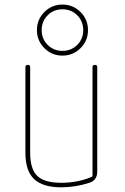

<svg xmlns="http://www.w3.org/2000/svg" viewBox="-20 -800 540 830"><path d="M245.1 9.8Q165 9.8 127.4 -25.9Q89.8 -61.5 89.8 -139.6V-509.8Q89.8 -519.5 100.1 -519.5Q110.4 -519.5 110.4 -509.8V-139.6Q110.4 -69.3 141.1 -39.6Q171.9 -9.8 245.1 -9.8Q315.4 -9.8 376 -35.2Q379.9 -36.1 379.9 -42V-509.8Q379.9 -519.5 390.1 -519.5Q400.4 -519.5 400.4 -509.8V-58.6Q400.4 -20.5 366.2 -9.8Q305.7 9.8 245.1 9.8ZM314 -733.9Q288.1 -759.8 250 -759.8Q211.9 -759.8 186 -733.9Q160.2 -708 160.2 -669.9Q160.2 -631.8 186 -606Q211.9 -580.1 250 -580.1Q288.1 -580.1 314 -606Q339.8 -631.8 339.8 -669.9Q339.8 -708 314 -733.9ZM328.1 -591.8Q295.9 -559.6 250 -559.6Q204.1 -559.6 171.9 -591.8Q139.6 -624 139.6 -669.9Q139.6 -715.8 171.9 -748Q204.1 -780.3 250 -780.3Q295.9 -780.3 328.1 -748Q360.4 -715.8 360.4 -669.9Q360.4 -624 328.1 -591.8Z"/></svg>

Font: Rounded-X Mgen+ 1mn thin
Style: Regular
Weight: 100
Designer: [Source Han Sans]
Ryoko NISHIZUKA  (kana & ideographs); Paul D. Hunt (Latin, Greek & Cyrillic); Wenlong ZHANG  (bopomofo
Version: Version 1.059.20150602